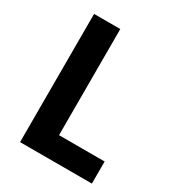

<svg xmlns="http://www.w3.org/2000/svg" viewBox="-172 -820 851 926"><g transform="rotate(30 253.5 -357.0)"><path d="M80 0V-714H226V-123H480V0Z"/></g></svg>

Font: Noto Sans Devanagari UI SemiCondensed
Style: Bold
Weight: 700
Width: 4
Designer: Jelle Bosma - Monotype Design Team
Foundry: Monotype Imaging Inc.
Version: Version 2.004; ttfautohint (v1.8.4.7-5d5b)